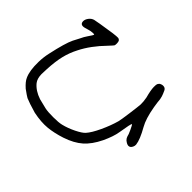

<svg xmlns="http://www.w3.org/2000/svg" viewBox="-156 -891 1312 1312"><g transform="rotate(45 500.0 -235.0)"><path d="M750 -602.5Q766.6 -610.4 773.4 -609.4Q794.9 -610.4 803.7 -591.8Q808.6 -582 813.5 -569.3Q820.3 -554.7 825.2 -529.3Q827.1 -503.9 834 -461.9Q850.6 -365.2 879.9 -314.5Q923.8 -237.3 928.7 -194.3Q929.7 -181.6 923.8 -169.9Q914.1 -150.4 897.5 -150.4Q882.8 -150.4 861.3 -168Q850.6 -178.7 846.7 -192.4Q845.7 -203.1 829.6 -237.8Q813.5 -272.5 809.6 -272.5Q803.7 -272.5 788.1 -173.8Q780.3 -124 748 -55.7Q712.9 16.6 666.5 57.6Q620.1 98.6 543.9 124Q478.5 145.5 419.9 151.4Q361.3 157.2 285.2 141.6Q210.9 120.1 179.7 106.4Q168 100.6 125 69.3Q88.9 37.1 78.1 11.7Q55.7 -35.2 57.6 -122.1Q58.6 -168 68.4 -211.9Q96.7 -341.8 120.1 -389.6Q124 -397.5 143.6 -434.6Q157.2 -463.9 169.9 -481.4Q196.3 -518.6 194.3 -523.4Q192.4 -525.4 176.3 -524.4Q160.2 -523.4 144.5 -518.6Q131.8 -514.6 117.2 -510.7Q76.2 -500 76.2 -536.1Q77.1 -553.7 90.3 -570.8Q103.5 -587.9 123 -593.8Q139.6 -598.6 276.4 -619.1Q314.5 -624 325.2 -623Q335.9 -622.1 342.8 -612.3Q346.7 -605.5 347.2 -590.8Q347.7 -576.2 344.7 -569.3Q341.8 -564.5 314.5 -535.2Q232.4 -451.2 189.5 -365.2Q163.1 -314.5 149.9 -259.8Q136.7 -205.1 132.8 -127.9Q130.9 -96.7 130.9 -77.1Q131.8 -34.2 150.4 -10.7Q183.6 30.3 245.1 50.8Q272.5 57.6 316.4 68.4Q341.8 74.2 394.5 74.2Q447.3 74.2 474.6 67.4Q519.5 56.6 565.9 33.7Q612.3 10.7 628.9 -7.8Q655.3 -37.1 685.1 -101.1Q714.8 -165 730.5 -221.7Q735.4 -240.2 745.1 -312Q754.9 -383.8 756.8 -409.2Q757.8 -435.5 751 -471.7Q736.3 -525.4 735.4 -557.6Q735.4 -581.1 738.3 -587.4Q741.2 -593.8 750 -602.5Z"/></g></svg>

Font: JasonHandwriting4
Style: Regular
Weight: 400
Version: Version 1.01.21